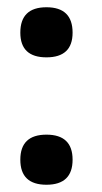

<svg xmlns="http://www.w3.org/2000/svg" viewBox="-20 -500 281 529"><path d="M36 -410Q36 -480 108 -480Q180 -480 180 -410Q180 -342 108 -342Q36 -342 36 -410ZM108 9Q36 9 36 -60Q36 -129 108 -129Q180 -129 180 -60Q180 9 108 9Z"/></svg>

Font: Khand ExtraBold
Style: Regular
Weight: 800
Designer: Sanchit Sawaria and Jyotish Sonowal (Devanagari), Satya Rajpurohit (Latin)
Foundry: Indian Type Foundry
Version: Version 2.000;PS 1.0;hotconv 1.0.79;makeotf.lib2.5.61930